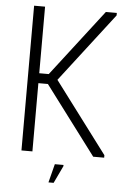

<svg xmlns="http://www.w3.org/2000/svg" viewBox="-57 -741 603 925"><g transform="rotate(5 244.0 -279.0)"><path d="M70 0V-700H123V-378H169L417 -700H470V-688L213 -354L470 -12V0H417L169 -330H123V0ZM238 142H213L236 52H278V58Z"/></g></svg>

Font: Phudu Light
Style: Regular
Weight: 300
Version: Version 1.005;gftools[0.9.23]